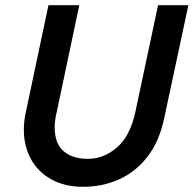

<svg xmlns="http://www.w3.org/2000/svg" viewBox="-20 -710 747 741"><path d="M72 -210Q72 -226 74 -244Q76 -262 81 -283L167 -690H286L199 -278Q195 -262 193 -246.5Q191 -231 191 -219Q191 -156 225.5 -126.5Q260 -97 319 -97Q381 -97 431.5 -141Q482 -185 502 -276L590 -690H707L614 -255Q595 -164 549 -105Q503 -46 439 -17.5Q375 11 300 11Q231 11 179.5 -17Q128 -45 100 -95Q72 -145 72 -210Z"/></svg>

Font: Radio Canada Medium
Style: Italic
Weight: 500
Italic angle: -12°
Designer: Charles Daoud, Etienne Aubert Bonn, Alexandre Saumier Demers, Jacques Le Bailly
Foundry: Radio-Canada
Version: Version 2.104; ttfautohint (v1.8.4.7-5d5b);gftools[0.9.28.de